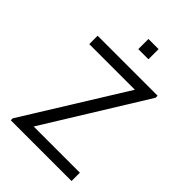

<svg xmlns="http://www.w3.org/2000/svg" viewBox="-264 -1031 1141 1141"><g transform="rotate(45 307.0 -460.0)"><path d="M560.7 0H50V-15.7L443.3 -649.7H60V-720H564V-703L172.7 -70H560.7ZM372.3 -834.7H287V-920H372.3Z"/></g></svg>

Font: Manrope Variable Light
Style: Regular
Weight: 200
Designer: Mikhail Sharanda
Foundry: Mikhail Sharanda
Version: Version 4.505